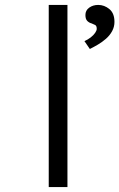

<svg xmlns="http://www.w3.org/2000/svg" viewBox="-20 -760 485 780"><path d="M178 0V-740H254V0ZM345 -561 323 -593Q337 -599 348.5 -608Q360 -617 366.5 -626.5Q373 -636 373 -643Q373 -655 366.5 -658.5Q360 -662 352 -665Q343 -667 335 -674.5Q327 -682 327 -699Q327 -718 342.5 -729Q358 -740 379 -740Q404 -740 424.5 -723Q445 -706 445 -671Q445 -651 435.5 -633.5Q426 -616 410.5 -602.5Q395 -589 378 -579Q361 -569 345 -561Z"/></svg>

Font: Lexend Tera Light
Style: Regular
Weight: 300
Designer: Bonnie Shaver-Troup, Thomas Jockin
Foundry: Lexend
Version: Version 1.007